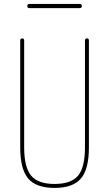

<svg xmlns="http://www.w3.org/2000/svg" viewBox="-20 -920 540 950"><path d="M125 -879.9Q115.2 -879.9 115.2 -890.1Q115.2 -900.4 125 -900.4H375Q384.8 -900.4 384.8 -890.1Q384.8 -879.9 375 -879.9ZM80.1 -190.4V-719.7Q80.1 -729.5 89.8 -730Q99.6 -730.5 99.6 -719.7V-190.4Q99.6 -92.8 133.8 -51.3Q168 -9.8 250 -9.8Q332 -9.8 366.2 -50.8Q400.4 -91.8 400.4 -190.4V-719.7Q400.4 -729.5 410.2 -730Q419.9 -730.5 419.9 -719.7V-190.4Q419.9 -83 380.4 -36.6Q340.8 9.8 250 9.8Q159.2 9.8 119.6 -36.6Q80.1 -83 80.1 -190.4Z"/></svg>

Font: Rounded-X Mgen+ 2m thin
Style: Regular
Weight: 100
Designer: [Source Han Sans]
Ryoko NISHIZUKA  (kana & ideographs); Paul D. Hunt (Latin, Greek & Cyrillic); Wenlong ZHANG  (bopomofo
Version: Version 1.059.20150602